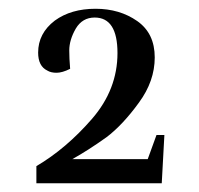

<svg xmlns="http://www.w3.org/2000/svg" viewBox="-20 -713 455 438"><path d="M63 -334V-295H349L355 -405H337L317 -350H145Q181 -370 223 -400Q260 -428 297 -479Q333 -528 333 -582Q333 -637 293 -665Q253 -693 198 -693Q142 -693 105 -666Q67 -637 67 -593Q67 -562 88 -552Q96 -547 109 -547Q122 -547 140 -556Q138 -580 138 -598Q138 -622 153 -648Q168 -673 196 -673Q248 -673 248 -592Q248 -509 190 -442Q131 -374 63 -334Z"/></svg>

Font: Rufina
Style: Regular
Weight: 400
Designer: Martin Sommaruga
Foundry: Martin Sommaruga
Version: Version